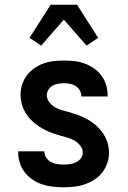

<svg xmlns="http://www.w3.org/2000/svg" viewBox="-20 -784 540 812"><path d="M249 8Q226 8 203.5 5.5Q181 3 159.5 -4Q138 -11 119 -23.5Q100 -36 86 -53.5Q72 -71 64.5 -93Q57 -115 57 -137V-144H168V-142Q168 -128 176 -116.5Q184 -105 196 -98.5Q208 -92 221.5 -90Q235 -88 249 -88Q262 -88 275.5 -90Q289 -92 301 -97.5Q313 -103 321.5 -114Q330 -125 330 -138Q330 -155 319.5 -168Q309 -181 295 -189.5Q281 -198 265.5 -202Q250 -206 234.5 -210.5Q219 -215 203.5 -220.5Q188 -226 173.5 -233Q159 -240 145.5 -249Q132 -258 120 -268.5Q108 -279 98 -292Q88 -305 81 -320Q74 -335 70.5 -350.5Q67 -366 67 -382Q67 -405 73.5 -426Q80 -447 93.5 -465Q107 -483 125 -495.5Q143 -508 164 -515.5Q185 -523 207 -525.5Q229 -528 251 -528Q273 -528 295 -525.5Q317 -523 337.5 -515.5Q358 -508 376.5 -495.5Q395 -483 408.5 -465Q422 -447 428.5 -426Q435 -405 435 -383V-376H324V-378Q324 -391 317 -402.5Q310 -414 299.5 -420.5Q289 -427 276.5 -429.5Q264 -432 251 -432Q239 -432 226.5 -430Q214 -428 203 -422Q192 -416 185 -405Q178 -394 178 -382Q178 -366 188 -352.5Q198 -339 212 -330.5Q226 -322 242 -318Q258 -314 273.5 -309.5Q289 -305 304.5 -299.5Q320 -294 334.5 -287Q349 -280 362.5 -271.5Q376 -263 388 -252Q400 -241 410 -228Q420 -215 427 -200.5Q434 -186 437.5 -170Q441 -154 441 -138Q441 -115 433.5 -93.5Q426 -72 412 -54Q398 -36 379 -24Q360 -12 338.5 -4.5Q317 3 294.5 5.5Q272 8 249 8ZM154 -591 105 -624 194 -764H306L395 -624L346 -591L250 -701Z"/></svg>

Font: Iosevka Term
Style: Bold
Weight: 700
Monospace: yes
Designer: Belleve Invis
Foundry: Belleve Invis
Version: Version 30.0.1